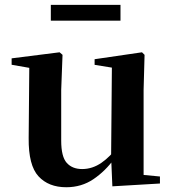

<svg xmlns="http://www.w3.org/2000/svg" viewBox="-20 -763 718 799"><path d="M255.7 16.2Q182.1 16.2 140.2 -29.3Q98.3 -74.7 99.3 -187.9L102 -497.7L132 -475.4L28.4 -493.5V-520.2L228 -545.4L240.2 -534.8L234.7 -388.7V-177.8Q234.7 -111 257.7 -85.3Q280.7 -59.5 321.8 -59.5Q364.7 -59.5 402.5 -85.8Q440.3 -112.1 469.6 -153.8L503.2 -103H456Q418.4 -51 368.8 -17.4Q319.2 16.2 255.7 16.2ZM447.6 12.4 442.4 -109.4V-111.9L445.6 -481.6L373.7 -493.2V-516.6L570.9 -545.4L581.6 -534.8L577.6 -388.7V-35L645.6 -28.5V0.7ZM191.5 -677.1V-742.8H481.4V-677.1Z"/></svg>

Font: Noto Serif KR ExtraLight
Style: Regular
Weight: 200
Designer: Ryoko NISHIZUKA 西塚涼子 (kana & ideographs); Frank Grießhammer (Latin, Greek & Cyrillic); Wenlong ZHANG 张文龙 (bopomofo); San
Foundry: Adobe
Version: Version 2.002-H1;hotconv 1.1.0;makeotfexe 2.6.0